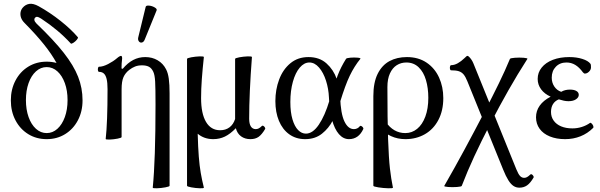

<svg xmlns="http://www.w3.org/2000/svg" viewBox="-20 -728 3188 1020"><path d="M37.6 -194.8Q37.6 -253.4 62.3 -300.3Q86.9 -347.2 130.1 -373.8Q173.3 -400.4 228 -400.4Q255.4 -400.4 280.3 -393.6Q254.4 -440.9 213.1 -492.4Q171.9 -543.9 110.4 -606Q97.2 -619.1 92 -633.5Q86.9 -647.9 89.1 -661.9Q91.3 -675.8 100.1 -686.5Q114.3 -703.6 135.3 -707.3Q156.2 -710.9 185.5 -694.8Q246.1 -661.1 301.8 -616.9Q357.4 -572.8 393.6 -530.3Q396.5 -526.9 388.4 -517.1Q380.4 -507.3 369.6 -500.5Q358.9 -493.7 356 -497.1Q322.3 -533.7 283.9 -565.9Q245.6 -598.1 199.7 -628.4L194.8 -631.3Q185.5 -637.2 178.7 -638.4Q171.9 -639.6 166.5 -634.3Q162.1 -629.4 162.4 -623.8Q162.6 -618.2 165.8 -613Q168.9 -607.9 173.8 -603Q266.1 -514.6 318.8 -447.3Q371.6 -379.9 395 -320.1Q418.5 -260.3 418.5 -194.8Q418.5 -135.7 393.8 -88.9Q369.1 -42 325.9 -15.4Q282.7 11.2 228 11.2Q173.3 11.2 130.1 -15.4Q86.9 -42 62.3 -88.9Q37.6 -135.7 37.6 -194.8ZM338.9 -196.3Q338.9 -246.6 324.5 -286.4Q310.1 -326.2 284.9 -348.9Q259.8 -371.6 228 -371.6Q196.3 -371.6 171.1 -348.9Q146 -326.2 131.8 -286.4Q117.7 -246.6 117.7 -196.3Q117.7 -146 131.8 -106.2Q146 -66.4 171.1 -43.7Q196.3 -21 228 -21Q259.8 -21 284.9 -43.7Q310.1 -66.4 324.5 -106.2Q338.9 -146 338.9 -196.3Z M806.2 -172.9Q806.2 -259.8 804.2 -294.9Q802.2 -330.1 794.4 -346.7Q785.2 -366.2 771 -373.5Q756.8 -380.9 734.4 -380.9Q712.9 -380.9 697.3 -374.5Q681.6 -368.2 667 -356.9Q646 -340.8 636 -318.4Q626 -295.9 626 -253.9V0Q626 4.4 604.7 8.5Q583.5 12.7 562.3 13.4Q541 14.2 541.5 9.8Q551.3 -76.7 551.3 -254.4Q551.3 -288.6 546.4 -308.6Q541.5 -328.6 531.7 -337.4Q522 -346.2 506.3 -346.2Q502 -346.2 500.5 -353Q499 -359.9 500.7 -366.7Q502.4 -373.5 506.3 -373.5Q526.9 -373.5 554.7 -387.9Q582.5 -402.3 601.6 -418.9Q608.9 -425.3 614.3 -428.2Q619.6 -431.2 623 -431.2Q626 -431.2 627.4 -427.7Q628.9 -424.3 628.9 -417.5Q625.5 -391.1 625.5 -364.3L631.8 -362.3Q658.2 -394 687.7 -409.4Q717.3 -424.8 751.5 -424.8Q788.6 -424.8 817.6 -407.7Q846.7 -390.6 862.3 -359.9Q872.6 -340.3 876.7 -309.8Q880.9 -279.3 880.9 -231.9V258.8Q880.9 263.2 858.4 267.3Q835.9 271.5 813.5 272.2Q791 272.9 791.5 268.6Q806.2 121.6 806.2 -172.9ZM714.4 -529.3 753.9 -691.4Q755.9 -699.7 771.7 -698.2Q787.6 -696.8 801.5 -688.7Q815.4 -680.7 812 -672.9L749 -518.1Q743.7 -504.4 733.9 -502.2Q724.1 -500 717.8 -508.3Q711.4 -516.6 714.4 -529.3Z M973.6 258.8V-415Q973.6 -419.4 996.1 -423.6Q1018.6 -427.7 1041 -428.5Q1063.5 -429.2 1063 -424.8Q1056.2 -361.3 1052.2 -307.6Q1048.3 -253.9 1048.3 -207Q1048.3 -124.5 1074.5 -80.3Q1100.6 -36.1 1149.4 -36.1Q1178.7 -36.1 1199.2 -51.5Q1219.7 -66.9 1229 -95.7V-415Q1229 -419.4 1251.5 -423.6Q1273.9 -427.7 1296.1 -428.5Q1318.4 -429.2 1318.4 -424.8Q1303.7 -231.9 1303.7 -97.2Q1303.7 -70.3 1312.7 -56.2Q1321.8 -42 1338.9 -42Q1347.2 -42 1355 -46.1Q1362.8 -50.3 1371.6 -59.1Q1374.5 -62 1379.4 -59.1Q1384.3 -56.2 1387.2 -51Q1390.1 -45.9 1388.7 -43Q1371.1 -13.2 1353.8 -1Q1336.4 11.2 1310.5 11.2Q1281.2 11.2 1260.7 -3.7Q1240.2 -18.6 1232.9 -46.9Q1203.1 -16.1 1174.6 -2.4Q1146 11.2 1112.8 11.2Q1088.4 11.2 1067.6 3.9Q1046.9 -3.4 1030.3 -17.6Q1032.2 55.2 1036.1 104.2Q1040 153.3 1046.4 190.2Q1052.7 227.1 1063 268.6Q1064 272.9 1041.5 272.2Q1019 271.5 996.3 267.3Q973.6 263.2 973.6 258.8Z M1442.9 -190.9Q1442.9 -252 1462.9 -305.4Q1482.9 -358.9 1522.5 -391.8Q1562 -424.8 1618.7 -424.8Q1677.2 -424.8 1714.6 -391.1Q1752 -357.4 1768.8 -308.8Q1785.6 -260.3 1787.1 -212.4Q1790 -124.5 1809.6 -83.3Q1829.1 -42 1860.4 -42Q1869.6 -42 1877.9 -46.1Q1886.2 -50.3 1892.1 -58.1Q1894.5 -61 1899.4 -58.6Q1904.3 -56.2 1908 -51.3Q1911.6 -46.4 1910.2 -43Q1897.9 -16.1 1878.7 -2.4Q1859.4 11.2 1834 11.2Q1803.7 11.2 1780.5 -15.4Q1757.3 -42 1743.7 -91.8Q1730 -141.6 1727.5 -210.4Q1725.6 -256.3 1711.9 -299.3Q1698.2 -342.3 1675 -369.1Q1651.9 -396 1623.5 -396Q1595.7 -396 1572.5 -368.9Q1549.3 -341.8 1535.9 -293.7Q1522.5 -245.6 1522.5 -186Q1522.5 -131.8 1533.7 -94Q1544.9 -56.2 1563.7 -37.1Q1582.5 -18.1 1605 -18.1Q1641.6 -18.1 1673.8 -65.7Q1706.1 -113.3 1730 -193.4Q1757.3 -283.7 1773.9 -327.4Q1790.5 -371.1 1818.4 -415.5Q1821.3 -419.9 1841.6 -421.6Q1861.8 -423.3 1879.9 -421.6Q1897.9 -419.9 1894.5 -415.5Q1862.3 -376 1838.1 -325.7Q1814 -275.4 1786.6 -185.5Q1770 -130.9 1748.3 -88.6Q1726.6 -46.4 1690.2 -17.6Q1653.8 11.2 1601.1 11.2Q1552.7 11.2 1516.8 -14.4Q1481 -40 1461.9 -85.9Q1442.9 -131.8 1442.9 -190.9Z M1963.4 258.8V-217.3Q1963.4 -289.6 1986.3 -335.7Q2009.3 -381.8 2049.1 -403.3Q2088.9 -424.8 2141.6 -424.8Q2202.6 -424.8 2246.3 -395.3Q2290 -365.7 2312.5 -316.2Q2335 -266.6 2335 -207Q2335 -140.6 2309.1 -91.1Q2283.2 -41.5 2237.3 -15.1Q2191.4 11.2 2133.8 11.2Q2092.3 11.2 2057.1 -4.9Q2022 -21 1993.7 -50.8L2030.3 -79.6Q2049.3 -51.3 2075.4 -36.1Q2101.6 -21 2133.3 -21Q2168.5 -21 2196 -43.5Q2223.6 -65.9 2239.5 -108.4Q2255.4 -150.9 2255.4 -208.5Q2255.4 -260.3 2242.9 -302.7Q2230.5 -345.2 2204.1 -370.6Q2177.7 -396 2138.7 -396Q2110.4 -396 2087.6 -381.6Q2064.9 -367.2 2051.5 -337.9Q2038.1 -308.6 2038.1 -265.6Q2038.1 -91.8 2041.7 11Q2045.4 113.8 2051.5 167.2Q2057.6 220.7 2067.4 268.6Q2068.4 272.9 2042.2 272.2Q2016.1 271.5 1989.7 267.3Q1963.4 263.2 1963.4 258.8Z M2554.7 -135.3Q2598.1 -219.2 2630.6 -285.9Q2663.1 -352.5 2689 -415Q2690.9 -419.4 2715.1 -421.1Q2739.3 -422.9 2761.7 -421.1Q2784.2 -419.4 2781.7 -415Q2729 -333 2680.7 -247.8Q2632.3 -162.6 2585 -70.8Q2535.6 24.9 2499.5 102.8Q2463.4 180.7 2433.1 259.3Q2431.6 263.7 2407.5 265.4Q2383.3 267.1 2360.6 265.4Q2337.9 263.7 2340.3 259.3Q2395 164.1 2446.5 68.8Q2498 -26.4 2554.7 -135.3ZM2652.8 172.4 2462.9 -295.9Q2453.1 -320.3 2442.9 -332.5Q2432.6 -344.7 2417.5 -349.6Q2402.3 -354.5 2376.5 -354.5Q2372.1 -354.5 2370.6 -361.3Q2369.1 -368.2 2370.8 -375Q2372.6 -381.8 2376.5 -381.8Q2394 -381.8 2412.1 -392.1Q2430.2 -402.3 2447.3 -418.9Q2454.6 -426.3 2457.8 -428.7Q2460.9 -431.2 2463.9 -431.2Q2466.3 -431.2 2471.7 -426.3Q2477.1 -421.4 2483.4 -412.6Q2489.7 -403.8 2494.6 -392.1L2723.1 171.4Q2733.9 197.8 2743.2 207.3Q2752.4 216.8 2764.6 216.8Q2772.5 216.8 2779.8 212.9Q2787.1 209 2797.9 198.7Q2801.3 195.8 2805.9 198.7Q2810.5 201.7 2813.5 207Q2816.4 212.4 2814.9 214.8Q2797.9 244.1 2780.3 256.6Q2762.7 269 2739.3 269Q2721.7 269 2707.8 259.8Q2693.8 250.5 2680.7 229.7Q2667.5 209 2652.8 172.4Z M2827.6 -105Q2827.6 -139.2 2847.2 -166.7Q2866.7 -194.3 2905.3 -214.4Q2872.6 -229 2854.5 -253.7Q2836.4 -278.3 2836.4 -308.6Q2836.4 -342.8 2857.7 -369.1Q2878.9 -395.5 2917 -410.2Q2955.1 -424.8 3004.4 -424.8Q3043 -424.8 3073.7 -415Q3104.5 -405.3 3116.7 -389.2Q3118.7 -386.7 3119.1 -381.1Q3119.6 -375.5 3119.6 -369.1Q3119.6 -361.3 3114.7 -354Q3109.9 -346.7 3102.3 -341.8Q3094.7 -336.9 3086.4 -336.9Q3085 -336.9 3082 -338.9Q3079.1 -340.8 3076.7 -343.8Q3057.1 -370.6 3035.9 -383.3Q3014.6 -396 2989.3 -396Q2954.6 -396 2932.9 -373.5Q2911.1 -351.1 2911.1 -315.4Q2911.1 -288.6 2925 -268.1Q2939 -247.6 2961.4 -240.2Q2981 -252 3007.8 -252Q3029.8 -252 3042.2 -244.6Q3054.7 -237.3 3054.7 -224.1Q3054.7 -210.4 3039.8 -200.4Q3024.9 -190.4 3000 -190.4Q2987.8 -190.4 2975.3 -193.1Q2962.9 -195.8 2948.7 -200.2Q2928.2 -191.9 2917.7 -174.8Q2907.2 -157.7 2907.2 -133.3Q2907.2 -106.9 2921.4 -87.2Q2935.5 -67.4 2961.2 -56.6Q2986.8 -45.9 3021 -45.9Q3046.4 -45.9 3070.6 -53.5Q3094.7 -61 3114.7 -75.2Q3117.7 -77.1 3123.3 -71.8Q3128.9 -66.4 3131.6 -59.1Q3134.3 -51.8 3130.9 -48.3Q3101.6 -19 3063.7 -3.9Q3025.9 11.2 2982.4 11.2Q2936 11.2 2900.9 -3.2Q2865.7 -17.6 2846.7 -43.9Q2827.6 -70.3 2827.6 -105Z"/></svg>

Font: Junicode Two Beta VF
Style: Regular
Weight: 400
Designer: Peter S. Baker
Foundry: Briery Creek Software
Version: Version 1.031 beta; ttfautohint (v1.8.1.43-b0c9)